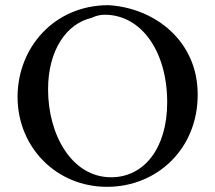

<svg xmlns="http://www.w3.org/2000/svg" viewBox="-20 -709 833 743"><path d="M400 -689C189 -689 48 -524 48 -334C48 -138 199 14 394 14C588 14 745 -133 745 -342C746 -549 581 -678 400 -689ZM385 -652C527 -652 627 -510 627 -313C627 -136 538 -23 410 -23C258 -23 166 -187 166 -363C166 -516 238 -618 335 -640C349 -647 366 -652 385 -652Z"/></svg>

Font: Sibila
Style: Regular
Weight: 400
Designer: Stefan Peev
Foundry: Context Ltd
Version: Version 1.000